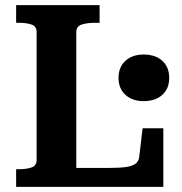

<svg xmlns="http://www.w3.org/2000/svg" viewBox="-20 -730 711 750"><path d="M369 -710H43V-641H54Q84 -641 103.5 -634Q123 -627 123 -605V-105Q123 -83 103.5 -76Q84 -69 54 -69H43V0H618V-229H537L524 -118Q522 -100 509.5 -90.5Q497 -81 471.5 -77.5Q446 -74 405 -74H278V-605Q278 -627 299 -634Q320 -641 353 -641H369ZM541 -335Q497 -335 470 -359.5Q443 -384 443 -426Q443 -468 470 -492.5Q497 -517 541 -517Q587 -517 614 -492.5Q641 -468 641 -426Q641 -384 614 -359.5Q587 -335 541 -335Z"/></svg>

Font: Roboto Serif 20pt SemiBold
Style: Regular
Weight: 600
Version: Version 1.008